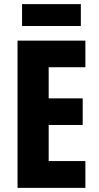

<svg xmlns="http://www.w3.org/2000/svg" viewBox="-20 -911 479 931"><path d="M394 0H65V-714H394V-585H216V-434H381V-305H216V-130H394ZM372 -891V-785H87V-891Z"/></svg>

Font: Noto Sans Tamil ExtraCondensed ExtraBold
Style: Regular
Weight: 800
Width: 2
Designer: Jelle Bosma - Monotype Design Team
Foundry: Monotype Imaging Inc.
Version: Version 2.004; ttfautohint (v1.8.4.7-5d5b)